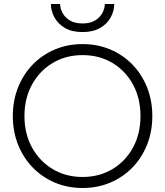

<svg xmlns="http://www.w3.org/2000/svg" viewBox="-20 -929 824 958"><path d="M234 -909H280Q280 -888 291.5 -865.5Q303 -843 327.5 -827.5Q352 -812 392 -812Q431 -812 455.5 -827.5Q480 -843 491.5 -865.5Q503 -888 503 -909H550Q550 -875 532.5 -842.5Q515 -810 479.5 -789.5Q444 -769 392 -769Q339 -769 304 -789.5Q269 -810 251.5 -842.5Q234 -875 234 -909ZM44 -350Q44 -427 70 -492.5Q96 -558 143 -606.5Q190 -655 253.5 -682Q317 -709 392 -709Q467 -709 530.5 -682Q594 -655 641 -606.5Q688 -558 714 -492.5Q740 -427 740 -350Q740 -273 714 -207.5Q688 -142 641 -93.5Q594 -45 530.5 -18Q467 9 392 9Q317 9 253.5 -18Q190 -45 143 -93.5Q96 -142 70 -207.5Q44 -273 44 -350ZM102 -350Q102 -262 139.5 -193.5Q177 -125 242.5 -85.5Q308 -46 392 -46Q476 -46 541.5 -85.5Q607 -125 644 -193.5Q681 -262 681 -350Q681 -438 644 -506.5Q607 -575 541.5 -614.5Q476 -654 392 -654Q308 -654 242.5 -614.5Q177 -575 139.5 -506.5Q102 -438 102 -350Z"/></svg>

Font: Jost* Light
Style: Regular
Weight: 300
Version: Version 3.7